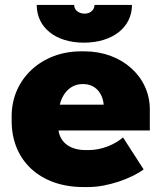

<svg xmlns="http://www.w3.org/2000/svg" viewBox="-20 -740 655 774"><path d="M128 -720C128 -630 203 -568 318 -568C434 -568 512 -630 512 -720H361C361 -700 344 -685 321 -685C298 -685 279 -699 279 -720ZM315 14H337C413 14 509 -20 559 -57L476 -186C443 -158 392 -135 337 -135H326C265 -135 224 -163 216 -213V-214H584V-299C584 -431 471 -533 321 -533H306C148 -533 27 -422 27 -272V-252C27 -90 145 14 315 14ZM221 -318C234 -371 270 -401 312 -401H316C364 -401 394 -365 398 -318Z"/></svg>

Font: Fixel Display Black
Style: Regular
Weight: 900
Designer: AlfaBravo + MacPaw
Foundry: Kyrylo Tkachov, Marchela Mozhyna, Serhii Makarenko, Maria Weinstein, Zakhar Kryvoshyya
Version: Version 1.211